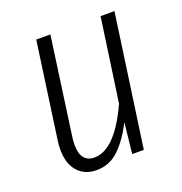

<svg xmlns="http://www.w3.org/2000/svg" viewBox="-103 -613 678 715"><g transform="rotate(-20 236.5 -256.0)"><path d="M60 -106Q60 -127 62 -138L116 -523H172L118 -135Q116 -124 116 -104Q116 -70 130 -53Q144 -36 170 -36Q252 -36 324 -193L371 -523H426L352 0H306L319 -121Q287 -59 250 -24Q213 11 162 11Q115 11 87.5 -20Q60 -51 60 -106Z"/></g></svg>

Font: Fira Sans Extra Condensed Light
Style: Italic
Weight: 300
Width: 3
Italic angle: -8°
Designer: Carrois Corporate & Edenspiekermann AG
Foundry: Carrois Corporate GbR & Edenspiekermann AG
Version: Version 4.203